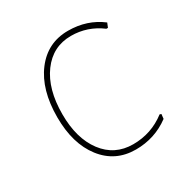

<svg xmlns="http://www.w3.org/2000/svg" viewBox="-117 -550 620 648"><g transform="rotate(-30 193.0 -226.0)"><path d="M233 -457Q307 -457 362 -415L355 -398H349Q297 -437 233 -437Q162 -437 119 -378.5Q76 -320 76 -222Q76 -128 118.5 -71.5Q161 -15 233 -15Q304 -15 360 -58L366 -56L364 -38Q306 5 232 5Q152 5 104 -57Q56 -119 56 -222Q56 -329 104.5 -393Q153 -457 233 -457Z"/></g></svg>

Font: Alegreya Sans Thin
Style: Regular
Weight: 100
Designer: Juan Pablo del Peral
Foundry: Huerta Tipografica
Version: Version 2.007